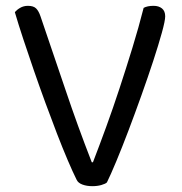

<svg xmlns="http://www.w3.org/2000/svg" viewBox="-20 -634 623 659"><path d="M347 -8Q342 -3 328 1Q314 5 297 5Q278 5 263 -0.5Q248 -6 243 -17Q230 -43 212.5 -84Q195 -125 175.5 -175.5Q156 -226 135.5 -282Q115 -338 96 -393Q77 -448 60 -499.5Q43 -551 31 -592Q37 -600 49 -607Q61 -614 76 -614Q95 -614 104 -605Q113 -596 119 -578Q164 -447 205 -325Q246 -203 295 -77H299Q321 -134 344.5 -198.5Q368 -263 390.5 -331.5Q413 -400 434.5 -470Q456 -540 473 -607Q486 -614 507 -614Q525 -614 536 -605Q547 -596 547 -578Q547 -563 535.5 -521.5Q524 -480 506 -425Q488 -370 465.5 -307Q443 -244 421 -186Q399 -128 379 -80Q359 -32 347 -8Z"/></svg>

Font: Baloo Da 2
Style: Regular
Weight: 400
Designer: Noopur Datye, Sulekha Rajkumar and Ek Type
Foundry: Ek Type
Version: Version 1.640;hotconv 1.0.111;makeotfexe 2.5.65597; ttfautoh